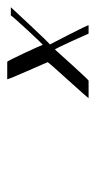

<svg xmlns="http://www.w3.org/2000/svg" viewBox="113 -625 265 531"><g transform="rotate(-90 245.5 -359.5)"><path d="M240 -247H288C291 -247 374 -340 374 -340C377 -340 418 -247 418 -247H441C444 -247 388 -354 388 -354C391 -354 491 -462 491 -462C494 -462 468 -462 468 -462C471 -462 386 -370 387 -374C387 -376 343 -472 340 -472H292C289 -472 339 -362 339 -360C338 -356 237 -247 240 -247Z"/></g></svg>

Font: pokerface
Style: oblique
Weight: 400
Version: Version 1